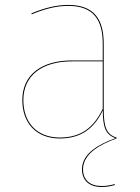

<svg xmlns="http://www.w3.org/2000/svg" viewBox="-20 -547 564 771"><path d="M447.4 9.1 448.8 5.7C406.8 -7.2 396.5 -37.3 396.5 -110V-372C396.5 -468.6 358.7 -527.2 254.1 -527.2C207.7 -527.2 160.7 -516.1 105.9 -493.2L107.5 -489.5C162.1 -512.3 208.1 -523.3 254.1 -523.3C356.8 -523.3 392.5 -465.3 392.5 -371.8V-304.3H269.1C146.1 -304.3 69.6 -246.3 69.6 -144.9C69.6 -55.6 123.1 9.1 220.2 9.1C304.6 9.1 357.6 -30.6 392.8 -103.4C392.9 -35.5 404.1 -6.6 443.4 7.7C380.7 30.9 309.2 67.2 309.2 132.9C309.2 178.1 339.2 203.9 387.8 203.9C406.8 203.9 419.1 201.9 440.9 196.1L441.1 192.1C419.2 197.9 405.9 199.9 387.9 199.9C341.9 199.9 313.4 176.1 313.4 132.9C313.4 66.6 389.9 30.2 447.4 9.1ZM220.2 5.2C125.6 5.2 73.8 -57.5 73.8 -144.9C73.8 -243.5 148.3 -300.6 269.5 -300.6H392.5V-109.8C356.7 -35.9 306.7 5.2 220.2 5.2Z"/></svg>

Font: Fira Sans Four
Style: Regular
Weight: 100
Designer: Carrois Corporate & Edenspiekermann AG
Foundry: Carrois Corporate GbR & Edenspiekermann AG
Version: Version 4.203;PS 004.203;hotconv 1.0.88;makeotf.lib2.5.64775